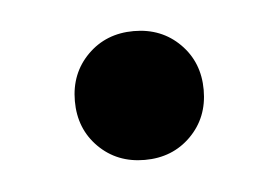

<svg xmlns="http://www.w3.org/2000/svg" viewBox="-27 -151 280 193"><g transform="rotate(-5 113.0 -55.0)"><path d="M113 -120Q141 -120 159.5 -101.5Q178 -83 178 -55Q178 -27 159.5 -8.5Q141 10 113 10Q85 10 66.5 -8.5Q48 -27 48 -55Q48 -83 66.5 -101.5Q85 -120 113 -120Z"/></g></svg>

Font: Prodigy Sans
Style: Regular
Weight: 400
Designer: Wei Huang
Foundry: Wei Huang
Version: Version 1.003; ttfautohint (v1.8.3)